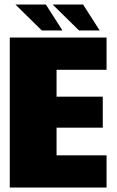

<svg xmlns="http://www.w3.org/2000/svg" viewBox="-20 -844 528 864"><path d="M24 0V-675H459.5V-530H234.5V-409H442.5V-269.5H234.5V-145H459.5V0ZM335.5 -707 217 -823.5H354L428.5 -707ZM168 -707 49.5 -823.5H186.5L261 -707Z"/></svg>

Font: Anybody Black
Style: Regular
Weight: 900
Designer: Tyler Finck
Foundry: Etcetera Type Company
Version: Version 1.010; ttfautohint (v1.8.3) -l 8 -r 50 -G 200 -x 14 